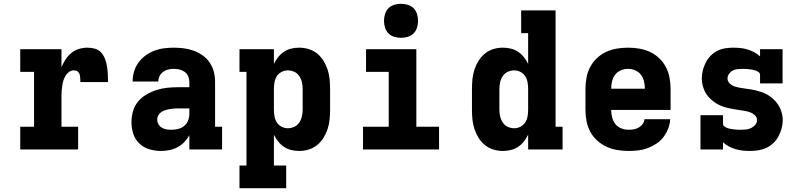

<svg xmlns="http://www.w3.org/2000/svg" viewBox="-20 -790 4240 1015"><path d="M87 0V-120H160V-410H87V-530H305V-435Q314 -456 326.5 -475.5Q339 -495 356.5 -509.5Q374 -524 396.5 -531Q419 -538 442 -538Q462 -538 482 -532.5Q502 -527 515.5 -511.5Q529 -496 536 -476.5Q543 -457 546 -437Q549 -417 550 -396.5Q551 -376 551 -356H405Q405 -363 404.5 -369.5Q404 -376 403.5 -383Q403 -390 401 -396.5Q399 -403 394.5 -408.5Q390 -414 383.5 -416Q377 -418 370 -418Q356 -418 344.5 -409.5Q333 -401 326 -389Q319 -377 315 -363.5Q311 -350 309 -336.5Q307 -323 306 -309Q305 -295 305 -281V-120H393V0Z M831 8Q800 8 769.5 -1Q739 -10 716.5 -31.5Q694 -53 684.5 -83Q675 -113 675 -144Q675 -173 683 -201.5Q691 -230 709.5 -252.5Q728 -275 753.5 -290Q779 -305 807 -314Q835 -323 864 -326Q893 -329 922 -329H981V-357Q981 -372 975 -386.5Q969 -401 956.5 -410Q944 -419 929 -422.5Q914 -426 898 -426Q883 -426 868.5 -422.5Q854 -419 842 -410Q830 -401 823.5 -387.5Q817 -374 817 -359H681Q681 -385 688.5 -411Q696 -437 711.5 -458.5Q727 -480 748.5 -496Q770 -512 794.5 -521.5Q819 -531 845.5 -534.5Q872 -538 898 -538Q925 -538 952 -534.5Q979 -531 1004 -522Q1029 -513 1051.5 -497Q1074 -481 1089 -458.5Q1104 -436 1110.5 -410Q1117 -384 1117 -357V-120H1154V0H981V-75Q970 -55 954 -38.5Q938 -22 918 -11.5Q898 -1 875.5 3.5Q853 8 831 8ZM886 -104Q904 -104 922 -108.5Q940 -113 954 -124.5Q968 -136 974.5 -153.5Q981 -171 981 -189V-217H922Q910 -217 898.5 -216Q887 -215 875.5 -213Q864 -211 853 -207.5Q842 -204 832.5 -197.5Q823 -191 817 -180.5Q811 -170 811 -159Q811 -145 817.5 -133.5Q824 -122 835.5 -115Q847 -108 860 -106Q873 -104 886 -104Z M1246 205V85H1283V-410H1246V-530H1428V-452Q1437 -471 1450.5 -488Q1464 -505 1481.5 -516.5Q1499 -528 1519.5 -533Q1540 -538 1562 -538Q1587 -538 1612 -530.5Q1637 -523 1657 -506.5Q1677 -490 1690.5 -468Q1704 -446 1712 -421.5Q1720 -397 1722.5 -371.5Q1725 -346 1725 -320V-210Q1725 -184 1722.5 -158.5Q1720 -133 1712 -108.5Q1704 -84 1690.5 -62Q1677 -40 1657 -23.5Q1637 -7 1612 0.5Q1587 8 1562 8Q1540 8 1519.5 3Q1499 -2 1481.5 -13.5Q1464 -25 1450.5 -42Q1437 -59 1428 -78V85H1493V205ZM1501 -112Q1519 -112 1535.5 -119.5Q1552 -127 1562 -142Q1572 -157 1576 -174.5Q1580 -192 1580 -210V-320Q1580 -338 1576 -355.5Q1572 -373 1562 -388Q1552 -403 1535.5 -410.5Q1519 -418 1501 -418Q1484 -418 1468 -409.5Q1452 -401 1443 -386.5Q1434 -372 1431 -354.5Q1428 -337 1428 -320V-210Q1428 -193 1431 -175.5Q1434 -158 1443 -143.5Q1452 -129 1468 -120.5Q1484 -112 1501 -112Z M1899 0V-120H2035V-410H1915V-530H2181V-120H2301V0ZM2100 -590Q2082 -590 2064 -595.5Q2046 -601 2033.5 -613.5Q2021 -626 2015.5 -644Q2010 -662 2010 -680Q2010 -698 2015.5 -716Q2021 -734 2033.5 -746.5Q2046 -759 2064 -764.5Q2082 -770 2100 -770Q2118 -770 2136 -764.5Q2154 -759 2166.5 -746.5Q2179 -734 2184.5 -716Q2190 -698 2190 -680Q2190 -662 2184.5 -644Q2179 -626 2166.5 -613.5Q2154 -601 2136 -595.5Q2118 -590 2100 -590Z M2638 8Q2613 8 2588 0.5Q2563 -7 2543 -23.5Q2523 -40 2509.5 -62Q2496 -84 2488 -108.5Q2480 -133 2477.5 -158.5Q2475 -184 2475 -210V-320Q2475 -346 2477.5 -371.5Q2480 -397 2488 -421.5Q2496 -446 2509.5 -468Q2523 -490 2543 -506.5Q2563 -523 2588 -530.5Q2613 -538 2638 -538Q2660 -538 2680.5 -533Q2701 -528 2718.5 -516.5Q2736 -505 2749.5 -488Q2763 -471 2772 -452V-615H2735V-735H2917V-120H2954V0H2772V-78Q2763 -59 2749.5 -42Q2736 -25 2718.5 -13.5Q2701 -2 2680.5 3Q2660 8 2638 8ZM2699 -112Q2716 -112 2732 -120.5Q2748 -129 2757 -143.5Q2766 -158 2769 -175.5Q2772 -193 2772 -210V-320Q2772 -337 2769 -354.5Q2766 -372 2757 -386.5Q2748 -401 2732 -409.5Q2716 -418 2699 -418Q2681 -418 2664.5 -410.5Q2648 -403 2638 -388Q2628 -373 2624 -355.5Q2620 -338 2620 -320V-210Q2620 -192 2624 -174.5Q2628 -157 2638 -142Q2648 -127 2664.5 -119.5Q2681 -112 2699 -112Z M3303 8Q3273 8 3243 3Q3213 -2 3186 -14.5Q3159 -27 3136.5 -47.5Q3114 -68 3100 -94.5Q3086 -121 3080.5 -150.5Q3075 -180 3075 -210V-320Q3075 -350 3080.5 -379.5Q3086 -409 3099.5 -435Q3113 -461 3135 -482Q3157 -503 3184 -515.5Q3211 -528 3240.5 -533Q3270 -538 3300 -538Q3330 -538 3359.5 -533Q3389 -528 3416 -515.5Q3443 -503 3465 -482Q3487 -461 3500.5 -435Q3514 -409 3519.5 -379.5Q3525 -350 3525 -320V-209H3211Q3211 -189 3216 -169.5Q3221 -150 3233 -134.5Q3245 -119 3264 -111.5Q3283 -104 3303 -104Q3317 -104 3331 -106.5Q3345 -109 3357 -116Q3369 -123 3377.5 -134.5Q3386 -146 3387 -160H3523Q3522 -135 3512.5 -110.5Q3503 -86 3487.5 -65.5Q3472 -45 3450 -30.5Q3428 -16 3404 -7Q3380 2 3354.5 5Q3329 8 3303 8ZM3211 -321H3389Q3389 -341 3384.5 -360Q3380 -379 3368.5 -394.5Q3357 -410 3338.5 -418Q3320 -426 3300 -426Q3280 -426 3261.5 -418Q3243 -410 3231.5 -394.5Q3220 -379 3215.5 -359.5Q3211 -340 3211 -321Z M3944 8Q3925 8 3906 6Q3887 4 3868.5 -1.5Q3850 -7 3833 -16Q3816 -25 3802 -38V0H3683V-181H3802V-136Q3802 -127 3809.5 -121.5Q3817 -116 3825.5 -113Q3834 -110 3843 -108.5Q3852 -107 3860.5 -106Q3869 -105 3878 -104.5Q3887 -104 3896 -104Q3910 -104 3924 -105.5Q3938 -107 3950.5 -113Q3963 -119 3972.5 -130Q3982 -141 3982 -155Q3982 -170 3971 -180.5Q3960 -191 3946.5 -196Q3933 -201 3918.5 -203.5Q3904 -206 3890 -208Q3876 -210 3861.5 -212.5Q3847 -215 3833 -218Q3819 -221 3805.5 -225.5Q3792 -230 3779 -236.5Q3766 -243 3754.5 -251.5Q3743 -260 3732.5 -270.5Q3722 -281 3714 -293Q3706 -305 3701 -318.5Q3696 -332 3693 -346Q3690 -360 3690 -375Q3690 -397 3695.5 -418.5Q3701 -440 3711 -459.5Q3721 -479 3736.5 -495Q3752 -511 3771.5 -521Q3791 -531 3813 -534.5Q3835 -538 3857 -538Q3876 -538 3895 -536Q3914 -534 3932 -528.5Q3950 -523 3967 -514Q3984 -505 3998 -492V-530H4117V-349H3998V-394Q3998 -403 3990.5 -408.5Q3983 -414 3974.5 -417Q3966 -420 3957.5 -421.5Q3949 -423 3940 -424Q3931 -425 3922.5 -425.5Q3914 -426 3905 -426Q3892 -426 3878.5 -424.5Q3865 -423 3853.5 -417Q3842 -411 3834 -399.5Q3826 -388 3826 -375Q3826 -361 3836.5 -350Q3847 -339 3861 -334Q3875 -329 3889 -326.5Q3903 -324 3917.5 -322Q3932 -320 3946 -318Q3960 -316 3974 -312.5Q3988 -309 4002 -304.5Q4016 -300 4029 -293.5Q4042 -287 4053.5 -278.5Q4065 -270 4075 -259.5Q4085 -249 4093 -237Q4101 -225 4106.5 -211.5Q4112 -198 4115 -184Q4118 -170 4118 -156Q4118 -133 4112 -111Q4106 -89 4095.5 -69.5Q4085 -50 4068.5 -34Q4052 -18 4031.5 -8.5Q4011 1 3989 4.5Q3967 8 3944 8Z"/></svg>

Font: Iosevka Slab Heavy Extended
Style: Regular
Weight: 900
Width: 7
Monospace: yes
Designer: Belleve Invis
Foundry: Belleve Invis
Version: Version 11.1.0; ttfautohint (v1.8.3)